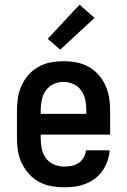

<svg xmlns="http://www.w3.org/2000/svg" viewBox="-20 -788 540 816"><path d="M252 8Q225 8 197.5 3Q170 -2 146 -15Q122 -28 103.5 -48.5Q85 -69 73 -93.5Q61 -118 56.5 -145.5Q52 -173 52 -200V-320Q52 -347 56.5 -374Q61 -401 72.5 -426Q84 -451 102.5 -471.5Q121 -492 145 -505Q169 -518 196 -523Q223 -528 250 -528Q277 -528 304 -523Q331 -518 355 -505Q379 -492 397.5 -471.5Q416 -451 427.5 -426Q439 -401 443.5 -374Q448 -347 448 -320V-216H153V-200Q153 -178 157.5 -156Q162 -134 175 -116Q188 -98 209 -89Q230 -80 252 -80Q268 -80 284 -83Q300 -86 313.5 -95Q327 -104 335.5 -118Q344 -132 345 -149H446Q444 -125 436.5 -103Q429 -81 415.5 -62Q402 -43 383.5 -29Q365 -15 343 -6.5Q321 2 298 5Q275 8 252 8ZM347 -304V-320Q347 -342 342.5 -363.5Q338 -385 325.5 -403Q313 -421 292.5 -430.5Q272 -440 250 -440Q228 -440 207.5 -430.5Q187 -421 174.5 -403Q162 -385 157.5 -363.5Q153 -342 153 -320V-304ZM236 -577 183 -623 318 -768 382 -712Z"/></svg>

Font: Iosevka SS04 Semibold
Style: Regular
Weight: 600
Monospace: yes
Designer: Belleve Invis
Foundry: Belleve Invis
Version: Version 19.0.0; ttfautohint (v1.8.4)